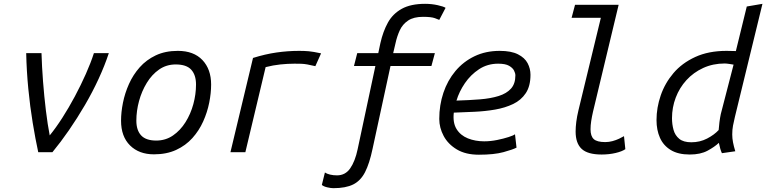

<svg xmlns="http://www.w3.org/2000/svg" viewBox="-20 -796 4007 1004"><path d="M180 0Q165 -69 151 -154Q137 -239 128 -332Q119 -425 117 -518H197Q199 -449 205 -370.5Q211 -292 220 -218Q229 -144 240 -88Q272 -127 306 -180Q340 -233 371.5 -292Q403 -351 429 -409.5Q455 -468 471 -518H549Q528 -454 496 -384.5Q464 -315 424 -246.5Q384 -178 340.5 -115Q297 -52 254 0Z M785 11Q707 11 660 -35.5Q613 -82 613 -165Q613 -209 623 -259Q633 -309 654.5 -357Q676 -405 710.5 -444Q745 -483 794.5 -506.5Q844 -530 910 -530Q993 -530 1038.5 -482Q1084 -434 1084 -354Q1084 -309 1074 -259Q1064 -209 1042.5 -161Q1021 -113 986 -74Q951 -35 901 -12Q851 11 785 11ZM797 -61Q846 -61 884.5 -87.5Q923 -114 950 -157Q977 -200 991 -251.5Q1005 -303 1005 -354Q1005 -404 980 -431.5Q955 -459 899 -459Q850 -459 812 -432.5Q774 -406 747.5 -362.5Q721 -319 707 -267.5Q693 -216 693 -165Q693 -115 718 -88Q743 -61 797 -61Z M1185 0 1303 -493Q1367 -513 1426 -521.5Q1485 -530 1545 -530Q1572 -530 1594.5 -528Q1617 -526 1659 -517L1629 -450Q1604 -456 1587 -459Q1570 -462 1555.5 -462.5Q1541 -463 1520 -463Q1484 -463 1446 -459Q1408 -455 1369 -445L1263 0Z M1723 188Q1710 188 1691 183.5Q1672 179 1663 171L1679 106Q1689 113 1706 117Q1723 121 1742 121Q1786 121 1811.5 84Q1837 47 1850 -15L1943 -451H1831L1848 -518H1958L1969 -570Q1983 -632 2008.5 -678Q2034 -724 2081 -750Q2128 -776 2203 -776Q2237 -776 2268.5 -769Q2300 -762 2310 -755L2277 -692Q2273 -694 2254 -701Q2235 -708 2192 -708Q2143 -708 2114 -688.5Q2085 -669 2070.5 -637.5Q2056 -606 2048 -569L2036 -518H2254L2236 -451H2022L1928 -17Q1912 59 1889 104Q1866 149 1827 168.5Q1788 188 1723 188Z M2484 13Q2415 13 2369 -14.5Q2323 -42 2300 -85Q2277 -128 2277 -174Q2277 -246 2298.5 -310.5Q2320 -375 2361.5 -424.5Q2403 -474 2461.5 -502Q2520 -530 2593 -530Q2653 -530 2688.5 -512Q2724 -494 2739 -465.5Q2754 -437 2754 -405Q2754 -346 2729.5 -309Q2705 -272 2663 -252Q2621 -232 2569 -223Q2517 -214 2461 -211.5Q2405 -209 2353 -207Q2347 -154 2367.5 -121Q2388 -88 2426.5 -72.5Q2465 -57 2512 -57Q2545 -57 2579.5 -64Q2614 -71 2640 -79.5Q2666 -88 2673 -94L2681 -24Q2662 -14 2613 -0.5Q2564 13 2484 13ZM2367 -270Q2434 -272 2490 -276.5Q2546 -281 2587.5 -294Q2629 -307 2652 -332.5Q2675 -358 2675 -402Q2675 -413 2668 -427Q2661 -441 2642 -452Q2623 -463 2585 -463Q2529 -463 2485 -434Q2441 -405 2411 -361Q2381 -317 2367 -270Z M3126 12Q3053 12 3021.5 -17.5Q2990 -47 2990 -108Q2990 -131 2993.5 -159Q2997 -187 3005 -220L3122 -703H2969L2987 -771H3215L3081 -212Q3075 -186 3071.5 -163Q3068 -140 3068 -120Q3068 -84 3085 -68.5Q3102 -53 3145 -53Q3164 -53 3182.5 -58Q3201 -63 3217 -70.5Q3233 -78 3243 -84L3250 -16Q3233 -4 3199 4Q3165 12 3126 12Z M3587 12Q3526 12 3487.5 -11.5Q3449 -35 3431 -75.5Q3413 -116 3413 -168Q3413 -233 3435 -297Q3457 -361 3501.5 -413.5Q3546 -466 3615.5 -498Q3685 -530 3779 -530Q3791 -530 3804.5 -529.5Q3818 -529 3828 -529L3885 -762L3967 -776L3823 -185Q3817 -160 3813 -139Q3809 -118 3809 -93Q3809 -73 3813 -52Q3817 -31 3825 -5L3755 5Q3750 -6 3746.5 -18Q3743 -30 3739 -49Q3717 -28 3680 -8Q3643 12 3587 12ZM3595 -52Q3640 -52 3677.5 -71.5Q3715 -91 3738 -116Q3739 -133 3742 -156.5Q3745 -180 3749 -199L3816 -458Q3812 -459 3795 -461.5Q3778 -464 3770 -464Q3708 -464 3657 -440.5Q3606 -417 3569.5 -377Q3533 -337 3513.5 -285.5Q3494 -234 3494 -178Q3494 -146 3502 -117Q3510 -88 3532 -70Q3554 -52 3595 -52Z"/></svg>

Font: Ubuntu Sans Mono
Style: Italic
Weight: 400
Italic angle: -13.5°
Monospace: yes
Designer: Dalton Maag Ltd
Foundry: Dalton Maag Ltd
Version: Version 1.006